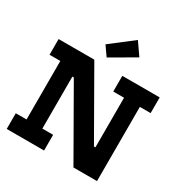

<svg xmlns="http://www.w3.org/2000/svg" viewBox="-228 -1223 1349 1404"><g transform="rotate(30 446.0 -521.5)"><path d="M589 0 155 -759H327L761 0ZM25.5 -626.5V-759H326.5L299.5 -571.5H250V-132.5H341V0H25.5V-132.5H116.5V-626.5ZM563.5 -626.5V-759H879V-626.5H788V0H645L594.5 -208H654.5V-626.5ZM531 -1043 604 -938 397 -818 341.5 -897Z"/></g></svg>

Font: Hepta Slab
Style: Bold
Weight: 700
Designer: Michael LaGattuta
Foundry: Michael LaGattuta
Version: Version 1.100